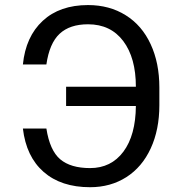

<svg xmlns="http://www.w3.org/2000/svg" viewBox="-20 -741 714 770"><path d="M166 -225.6H71.8C80.6 -150.4 108.3 -92.4 155 -51.5C201.7 -10.7 263.8 9.8 341.3 9.8C396 9.8 444.4 -3.7 486.6 -30.5C528.7 -57.4 561.4 -95.9 584.5 -146C607.6 -196.1 619.1 -253.9 619.1 -319.3V-390.1C619.1 -455.6 607.5 -513.4 584.2 -563.7C561 -614 527.6 -652.8 484.1 -679.9C440.7 -707.1 390.3 -720.7 333 -720.7C257.5 -720.7 196.9 -699.6 151.4 -657.5C105.8 -615.3 79.3 -557 71.8 -482.4H166C174.2 -539.1 191.8 -580.1 219 -605.5C246.2 -630.9 284.2 -643.6 333 -643.6C393.6 -643.6 440.7 -621.1 474.4 -576.2C508.1 -531.2 524.9 -470.2 524.9 -393.1H245.1V-315.9H524.9C524.3 -237.8 507.6 -176.8 474.9 -132.8C442.1 -88.9 397.6 -66.9 341.3 -66.9C289.2 -66.9 249.3 -78.7 221.4 -102.3C193.6 -125.9 175.1 -167 166 -225.6Z"/></svg>

Font: Roboto1
Style: rg
Weight: 400
Designer: Google
Version: Version 2.137; 2017